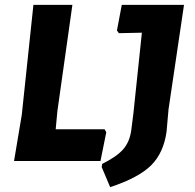

<svg xmlns="http://www.w3.org/2000/svg" viewBox="-20 -665 804 793"><path d="M412 -131 419 -119 395 0H38L70 -191L118 -645H279L217 -206L210 -131ZM740 -645 676 -213 668 -122Q656 -34 604.5 17.5Q553 69 435 108L400 25L402 12Q462 -18 488.5 -48Q515 -78 522 -126L531 -197L566 -530L471 -528L463 -539L483 -645Z"/></svg>

Font: Alegreya Sans ExtraBold
Style: Italic
Weight: 800
Italic angle: -7°
Designer: Juan Pablo del Peral
Foundry: Huerta Tipografica
Version: Version 2.007